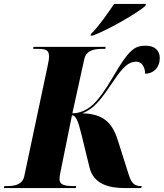

<svg xmlns="http://www.w3.org/2000/svg" viewBox="-52 -951 828 971"><path d="M408 -779 406 -771H417C503 -803 651 -891 683 -921L686 -931H525C495 -886 446 -816 408 -779ZM-32 0H331L333 -10H320C266 -10 249 -20 249 -46C249 -55 251 -65 253 -77L312 -368C331 -368 343 -340 359 -275L401 -103C422 -20 498 0 578 0H662L665 -10H661C627 -10 612 -25 598 -71L544 -241C514 -338 464 -375 364 -378C426 -402 458 -447 524 -544C569 -611 598 -639 636 -639C672 -639 682 -601 682 -578C725 -579 756 -609 756 -658C756 -694 732 -720 685 -720C627 -720 599 -698 520 -563C476 -487 447 -453 434 -438C393 -392 348 -378 314 -378L374 -651C384 -697 424 -704 468 -704H481L482 -714H117L116 -704H129C178 -704 196 -701 196 -665C196 -653 193 -638 189 -618L71 -61C62 -17 23 -10 -17 -10H-30Z"/></svg>

Font: Noto Serif Display Condensed Black
Style: Italic
Weight: 900
Width: 3
Italic angle: -12°
Designer: Monotype Design Team
Foundry: Monotype Imaging Inc.
Version: Version 2.009